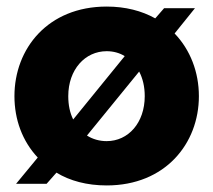

<svg xmlns="http://www.w3.org/2000/svg" viewBox="-20 -555 650 585"><path d="M512 -453 574 -530H480L453 -499C412 -522 362 -535 305 -535C126 -535 24 -407 24 -262C24 -191 48 -125 95 -75L29 5H122L152 -29C193 -4 245 10 305 10C484 10 586 -118 586 -262C586 -335 560 -403 512 -453ZM305 -399C325 -399 344 -394 360 -384L203 -191C193 -211 188 -235 188 -262C188 -343 239 -399 305 -399ZM305 -125C283 -125 262 -131 245 -142L404 -337C415 -316 421 -291 421 -262C421 -181 371 -125 305 -125Z"/></svg>

Font: FIGSv2-sans-serif ExtraBold
Style: Regular
Weight: 800
Designer: Matt McInerney, Pablo Impallari, Rodrigo Fuenzalida,Mirko Velimirovic
Foundry: Matt McInerney, Pablo Impallari, Rodrigo Fuenzalida
Version: Version 4.021;hotconv 1.0.109;makeotfexe 2.5.65596